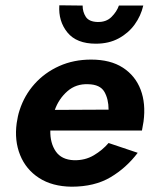

<svg xmlns="http://www.w3.org/2000/svg" viewBox="-20 -695 580 725"><path d="M204 -675Q200 -615 234.5 -572.5Q269 -530 342 -530Q391 -530 428 -550Q465 -570 488.5 -602.5Q512 -635 521 -674H429Q421 -651 401 -631Q381 -611 348 -612Q316 -613 304 -631.5Q292 -650 292 -674ZM170 -202H516L522 -236Q531 -304 511 -356.5Q491 -409 444 -439.5Q397 -470 324 -470Q258 -470 203.5 -445.5Q149 -421 110.5 -378Q72 -335 54 -279Q50 -267 47.5 -255Q45 -243 43 -230Q34 -164 56 -109.5Q78 -55 127.5 -23Q177 9 250 10Q337 10 397 -25.5Q457 -61 500 -118L390 -155Q367 -128 334 -108.5Q301 -89 259 -90Q212 -92 190.5 -123.5Q169 -155 170 -202ZM187 -280Q202 -322 234.5 -350.5Q267 -379 313 -377Q358 -376 374 -348.5Q390 -321 390 -281Z"/></svg>

Font: Jost* 600 Semi Italic
Style: Italic
Weight: 600
Italic angle: -10°
Version: Version 3.200; ttfautohint (v0.97) -l 8 -r 50 -G 200 -x 14 -